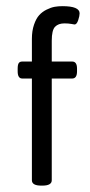

<svg xmlns="http://www.w3.org/2000/svg" viewBox="-20 -592 287 614"><path d="M112.2 1.6Q82 1.6 82 -15.5V-340.9H51.1Q36.5 -340.9 36.5 -363.9V-372.6Q36.5 -384.9 39.8 -390Q43.2 -395.2 51.1 -395.2H82V-467.7Q82 -493.5 88.8 -513.1Q95.5 -532.7 105.4 -543.6Q115.3 -554.5 129 -561.2Q142.7 -568 154.6 -570.2Q166.5 -572.3 179.5 -572.3Q234.6 -572.3 234.6 -549.3Q234.6 -541.4 230.1 -527.5Q225.5 -513.7 218.4 -513.7Q217.2 -513.7 207.9 -515.5Q198.6 -517.2 185.9 -517.2Q166.5 -517.2 156 -506.3Q145.5 -495.4 145.5 -461.8V-395.2H210.9Q226.3 -395.2 226.3 -372.6V-363.9Q226.3 -340.9 210.9 -340.9H145.5V-15.5Q145.5 1.6 115.3 1.6Z"/></svg>

Font: Jaldi
Style: Regular
Weight: 400
Designer: Pablo Cosgaya and Nicolas Silva
Foundry: Omnibus-Type
Version: Version 1.001;PS 001.001;hotconv 1.0.70;makeotf.lib2.5.58329